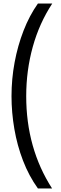

<svg xmlns="http://www.w3.org/2000/svg" viewBox="-20 -886 345 1084"><path d="M45 -343Q45 -440 62.5 -534Q80 -628 113 -713Q146 -798 194 -866H275Q202 -755 165 -621.5Q128 -488 128 -343Q128 -49 274 178H194Q143 107 110 21Q77 -65 61 -158Q45 -251 45 -343Z"/></svg>

Font: Noto Sans Malayalam UI Condensed
Style: Regular
Weight: 400
Width: 3
Designer: Jelle Bosma - Monotype Design Team
Foundry: Monotype Imaging Inc.
Version: Version 2.104; ttfautohint (v1.8.4.7-5d5b)